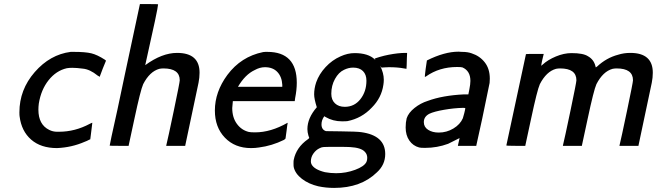

<svg xmlns="http://www.w3.org/2000/svg" viewBox="-20 -714 3220 940"><path d="M75 -164Q75 -275 150 -361Q225 -447 326 -460H342Q398 -460 427 -453Q456 -446 493 -422L499 -417L483 -378Q468 -339 468 -338L466 -339Q465 -340 462.5 -341.5Q460 -343 458 -344Q420 -375 385 -378Q355 -382 334 -382Q319 -382 307 -380Q255 -368 218 -321.5Q181 -275 170 -207Q168 -191 168 -177Q168 -104 221 -78Q239 -69 259 -69H269Q347 -69 420 -108Q432 -114 432 -113Q432 -112 427 -72L422 -32L417 -30Q412 -27 405 -24Q398 -21 395 -20Q331 8 259 11Q180 11 132.5 -30.5Q85 -72 76 -144Q75 -149 75 -164Z M860 -321Q860 -379 780 -379Q770 -379 760 -377Q713 -364 681 -302Q668 -273 638 -132L610 -2V0H563Q517 0 517 -1L526 -46Q536 -90 555 -177.5Q574 -265 591 -348L665 -694H709Q754 -694 754 -693Q754 -675 691 -395Q773 -455 847 -455Q957 -455 957 -358Q957 -334 952 -309Q951 -304 919.5 -155.5Q888 -7 887 -2V0H794V-2Q802 -34 831 -172.5Q860 -311 860 -321Z M1289 -460Q1433 -460 1433 -309Q1433 -274 1425 -234L1423 -219H1120Q1117 -186 1117 -185Q1117 -139 1139.5 -108Q1162 -77 1198 -68Q1207 -66 1229 -66Q1306 -66 1388 -113V-109Q1387 -108 1383 -73.5Q1379 -39 1378 -37Q1378 -34 1370 -29Q1311 0 1248 8Q1230 11 1209 11Q1130 11 1081 -40Q1032 -91 1032 -173Q1032 -264 1093 -347Q1160 -437 1268 -459Q1272 -460 1279 -460ZM1362 -299Q1360 -338 1338 -361.5Q1316 -385 1277 -385Q1252 -385 1227 -371Q1180 -349 1145 -289H1362Z M1531 -189Q1518 -230 1518 -252Q1518 -281 1528 -311Q1542 -351 1574 -385.5Q1606 -420 1647 -438Q1682 -454 1716 -454Q1783 -454 1815 -423Q1818 -420 1818 -421Q1817 -423 1816 -424L1814 -426Q1814 -428 1838 -435Q1862 -442 1883 -446Q1930 -455 1965 -455H1973V-451Q1973 -447 1972 -429Q1971 -411 1971 -394L1970 -377L1958 -379Q1927 -385 1884 -385Q1868 -385 1861 -384L1848 -383Q1847 -384 1844.5 -387Q1842 -390 1841 -392Q1859 -356 1859 -324Q1859 -311 1857 -299Q1848 -235 1800 -187Q1751 -135 1681 -121Q1674 -120 1654 -120Q1610 -120 1574 -141L1568 -145Q1566 -143 1565 -141Q1554 -124 1554 -105Q1554 -79 1576 -72L1647 -71Q1729 -70 1748 -67Q1866 -51 1866 40Q1866 93 1825 130Q1747 206 1616 206Q1575 206 1538 198Q1491 187 1458 161.5Q1425 136 1418 104Q1417 100 1417 86Q1417 73 1418 69Q1430 8 1487 -32Q1495 -38 1494 -39Q1494 -40 1490 -50Q1485 -67 1485 -82Q1485 -136 1531 -189ZM1774 -319Q1774 -349 1757 -366Q1740 -383 1709 -383Q1686 -383 1664 -372Q1638 -360 1620 -327.5Q1602 -295 1602 -255Q1602 -225 1620 -208Q1638 -191 1668 -191Q1715 -191 1744.5 -228.5Q1774 -266 1774 -319ZM1694 6Q1686 5 1621 5Q1572 5 1562.5 6Q1553 7 1544 12Q1527 20 1514.5 37.5Q1502 55 1502 76Q1502 84 1505 90Q1518 116 1571 129Q1598 134 1626 134Q1674 134 1718.5 117.5Q1763 101 1774 79Q1778 70 1778 59Q1778 41 1766 29Q1748 9 1694 6Z M2070 -418Q2156 -461 2225 -461Q2227 -461 2233 -460.5Q2239 -460 2242 -460Q2270 -460 2289 -453Q2329 -440 2353.5 -408.5Q2378 -377 2378 -329Q2378 -325 2377.5 -318Q2377 -311 2377 -308Q2337 -110 2312 -2V0H2222V-2L2230 -38Q2179 -12 2174 -10Q2120 10 2061 10Q2039 10 2032 8Q2002 0 1984 -26Q1966 -52 1966 -90Q1966 -115 1971 -135Q1980 -162 2009.5 -185.5Q2039 -209 2074 -220Q2147 -247 2253 -252H2273L2278 -277Q2283 -302 2283 -318Q2283 -367 2244 -384Q2237 -386 2218 -386Q2131 -386 2066 -340Q2061 -337 2060 -337Q2059 -338 2064 -377Q2069 -416 2070 -418ZM2055 -116Q2055 -92 2076 -78.5Q2097 -65 2128 -65Q2167 -65 2200 -85Q2233 -105 2246 -135Q2248 -140 2253 -160Q2258 -180 2258 -184Q2258 -186 2247 -186Q2203 -185 2154 -176.5Q2105 -168 2082 -157Q2055 -143 2055 -116Z M2459 -2 2555 -449Q2555 -450 2599 -450H2642L2635 -421Q2634 -417 2633 -412Q2632 -407 2631.5 -404Q2631 -401 2630.5 -397.5Q2630 -394 2630 -393.5Q2630 -393 2630 -392Q2633 -395 2637 -398Q2662 -421 2701.5 -437.5Q2741 -454 2778 -454Q2835 -454 2858 -439Q2887 -423 2895 -391Q2895 -390 2896 -387Q2896 -385 2897 -384Q2897 -384 2903 -388Q2949 -431 3006 -446Q3034 -455 3066 -455Q3176 -455 3176 -358Q3176 -334 3171 -309Q3170 -304 3138.5 -155.5Q3107 -7 3106 -2V0H3013V-2Q3021 -34 3050 -172.5Q3079 -311 3079 -321Q3079 -379 2999 -379Q2989 -379 2979 -377Q2932 -364 2900 -302Q2887 -273 2857 -132L2829 -2V0H2736V-2Q2744 -34 2773 -172.5Q2802 -311 2802 -321Q2802 -379 2722 -379Q2712 -379 2702 -377Q2655 -364 2623 -302Q2610 -273 2580 -132L2552 -2V0H2505Q2459 0 2459 -2Z"/></svg>

Font: KaTeX_SansSerif
Style: Italic
Weight: 400
Version: Version 1.1; ttfautohint (v1.3)